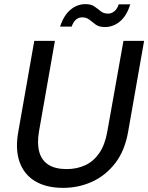

<svg xmlns="http://www.w3.org/2000/svg" viewBox="-20 -898 718 930"><path d="M286 12Q204 12 150 -20.5Q96 -53 74.5 -114.5Q53 -176 69 -262L146 -700H246L169 -262Q159 -204 170 -163Q181 -122 214 -100.5Q247 -79 303 -79Q353 -79 393.5 -98Q434 -117 461.5 -157.5Q489 -198 500 -262L578 -700H678L601 -262Q585 -168 538 -107.5Q491 -47 425.5 -17.5Q360 12 286 12ZM271 -769Q289 -824 321.5 -851Q354 -878 394 -878Q421 -878 437.5 -866.5Q454 -855 468 -843.5Q482 -832 504 -832Q520 -832 534 -843.5Q548 -855 555 -877H611Q594 -822 561.5 -794.5Q529 -767 488 -767Q460 -767 443.5 -779Q427 -791 413 -802.5Q399 -814 378 -814Q361 -814 348 -803Q335 -792 327 -769Z"/></svg>

Font: DM Sans 18pt Medium
Style: Italic
Weight: 500
Italic angle: -10°
Designer: Colophon Foundry, Jonny Pinhorn
Foundry: Colophon Foundry
Version: Version 4.004;gftools[0.9.30]